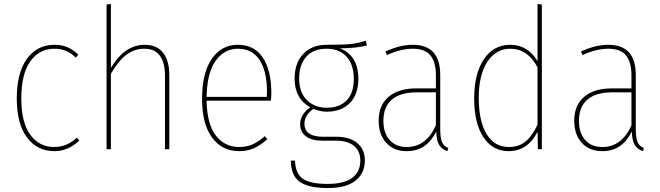

<svg xmlns="http://www.w3.org/2000/svg" viewBox="-20 -756 3347 973"><path d="M377 -479 364 -464Q341 -487 315 -498Q289 -509 256 -509Q179 -509 133.5 -445Q88 -381 88 -257Q88 -135 133.5 -73Q179 -11 255 -11Q319 -11 369 -58L382 -44Q326 10 256 10Q169 10 117 -59Q65 -128 65 -257Q65 -387 116.5 -458Q168 -529 256 -529Q293 -529 321.5 -517Q350 -505 377 -479Z M838 -375V0H816V-372Q816 -439 790 -474Q764 -509 711 -509Q659 -509 618 -476.5Q577 -444 542 -382V0H520V-733L542 -736V-412Q612 -529 713 -529Q775 -529 806.5 -488.5Q838 -448 838 -375Z M1353 -246H1027Q1029 -128 1073.5 -69.5Q1118 -11 1192 -11Q1231 -11 1260.5 -24.5Q1290 -38 1322 -66L1335 -51Q1302 -21 1268.5 -5.5Q1235 10 1192 10Q1105 10 1054.5 -59Q1004 -128 1004 -255Q1004 -386 1053 -457.5Q1102 -529 1185 -529Q1269 -529 1312 -464Q1355 -399 1355 -284Q1355 -268 1353 -246ZM1333 -292Q1333 -393 1296 -451Q1259 -509 1186 -509Q1116 -509 1072.5 -447.5Q1029 -386 1027 -265H1332Q1333 -273 1333 -292Z M1840 -526Q1792 -512 1702 -511Q1747 -495 1771.5 -456Q1796 -417 1796 -356Q1796 -278 1753 -234Q1710 -190 1636 -190Q1604 -190 1569 -204Q1523 -174 1523 -129Q1523 -63 1617 -63H1684Q1753 -63 1791 -30.5Q1829 2 1829 57Q1829 122 1781.5 159.5Q1734 197 1641 197Q1542 197 1498 164.5Q1454 132 1454 58H1475Q1477 123 1514 149.5Q1551 176 1641 176Q1725 176 1765.5 145Q1806 114 1806 58Q1806 10 1774 -16.5Q1742 -43 1683 -43H1615Q1559 -43 1530 -65.5Q1501 -88 1501 -126Q1501 -176 1552 -212Q1473 -256 1473 -358Q1473 -437 1517 -483Q1561 -529 1635 -529Q1727 -529 1763 -533.5Q1799 -538 1833 -550ZM1496 -358Q1496 -287 1535.5 -248.5Q1575 -210 1636 -210Q1701 -210 1737 -247.5Q1773 -285 1773 -356Q1773 -428 1736.5 -468.5Q1700 -509 1635 -509Q1568 -509 1532 -468.5Q1496 -428 1496 -358Z M2252 -6 2247 10Q2218 0 2205 -22.5Q2192 -45 2191 -89Q2165 -39 2128.5 -14.5Q2092 10 2041 10Q1975 10 1937 -32.5Q1899 -75 1899 -144Q1899 -223 1949.5 -265.5Q2000 -308 2088 -308H2189V-374Q2189 -441 2161.5 -475Q2134 -509 2072 -509Q2011 -509 1941 -477L1933 -495Q2007 -529 2072 -529Q2211 -529 2211 -376V-102Q2211 -57 2220 -36Q2229 -15 2252 -6ZM2189 -121V-288H2091Q2009 -288 1966 -251.5Q1923 -215 1923 -144Q1923 -82 1954.5 -46.5Q1986 -11 2041 -11Q2140 -11 2189 -121Z M2726 -733V0H2706L2704 -88Q2654 10 2557 10Q2477 10 2430 -60.5Q2383 -131 2383 -258Q2383 -382 2432 -455.5Q2481 -529 2566 -529Q2654 -529 2704 -446V-736ZM2704 -124V-415Q2654 -509 2566 -509Q2493 -509 2449.5 -442.5Q2406 -376 2406 -258Q2407 -139 2447 -75Q2487 -11 2558 -11Q2610 -11 2644 -39.5Q2678 -68 2704 -124Z M3243 -6 3238 10Q3209 0 3196 -22.5Q3183 -45 3182 -89Q3156 -39 3119.5 -14.5Q3083 10 3032 10Q2966 10 2928 -32.5Q2890 -75 2890 -144Q2890 -223 2940.5 -265.5Q2991 -308 3079 -308H3180V-374Q3180 -441 3152.5 -475Q3125 -509 3063 -509Q3002 -509 2932 -477L2924 -495Q2998 -529 3063 -529Q3202 -529 3202 -376V-102Q3202 -57 3211 -36Q3220 -15 3243 -6ZM3180 -121V-288H3082Q3000 -288 2957 -251.5Q2914 -215 2914 -144Q2914 -82 2945.5 -46.5Q2977 -11 3032 -11Q3131 -11 3180 -121Z"/></svg>

Font: Fira Sans Condensed Thin
Style: Regular
Weight: 250
Width: 3
Designer: Carrois Corporate & Edenspiekermann AG
Foundry: Carrois Corporate GbR & Edenspiekermann AG
Version: Version 4.203